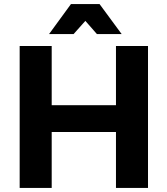

<svg xmlns="http://www.w3.org/2000/svg" viewBox="-20 -927 826 947"><path d="M77 -700H235V-408H552V-700H710V0H552V-276H235V0H77ZM580 -759H458L401 -824L343 -759H222L330 -907H471Z"/></svg>

Font: Argentum Sans SemiBold
Style: Regular
Weight: 600
Designer: Julieta Ulanovsky (Modified by Cristiano Sobral)
Foundry: Julieta Ulanovsky
Version: Version 5.001;November 22, 2018;FontCreator 11.5.0.2425 64-b